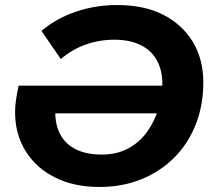

<svg xmlns="http://www.w3.org/2000/svg" viewBox="-20 -732 852 764"><path d="M376 12Q274 12 198.5 -26Q123 -64 81.5 -131.5Q40 -199 40 -286Q40 -308 43.5 -333Q47 -358 54 -391H650L628 -281H145L205 -330Q203 -316 201.5 -307Q200 -298 200 -284Q200 -234 220.5 -196Q241 -158 282.5 -137.5Q324 -117 385 -117Q446 -117 491.5 -142Q537 -167 566.5 -209Q596 -251 611 -301Q626 -351 626 -399Q626 -452 604.5 -491.5Q583 -531 540 -552.5Q497 -574 434 -574Q375 -574 320.5 -554.5Q266 -535 222 -497L145 -609Q204 -659 282 -685.5Q360 -712 446 -712Q554 -712 630 -673Q706 -634 747.5 -565Q789 -496 789 -404Q789 -313 759 -237Q729 -161 674 -105.5Q619 -50 543 -19Q467 12 376 12Z"/></svg>

Font: MOST Montserrat
Style: Bold Italic
Weight: 700
Italic angle: -11.3°
Designer: Julieta Ulanovsky
Foundry: Julieta Ulanovsky
Version: Version 8.000;March 11, 2024;FontCreator 15.0.0.2926 64-bit